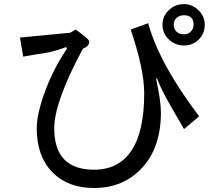

<svg xmlns="http://www.w3.org/2000/svg" viewBox="-20 -856 1040 942"><path d="M777.3 -734.4Q777.3 -777.3 808.6 -806.6Q839.8 -835.9 882.8 -835.9Q921.9 -835.9 953.1 -806.6Q984.4 -777.3 984.4 -734.4Q984.4 -691.4 955.1 -662.1Q925.8 -632.8 882.8 -632.8Q839.8 -632.8 808.6 -662.1Q777.3 -691.4 777.3 -734.4ZM832 -734.4Q832 -714.8 845.7 -701.2Q859.4 -687.5 882.8 -687.5Q902.3 -687.5 916 -701.2Q929.7 -714.8 929.7 -734.4Q929.7 -757.8 918 -769.5Q906.2 -781.2 882.8 -781.2Q859.4 -781.2 845.7 -767.6Q832 -753.9 832 -734.4ZM957 -285.2 882.8 -222.7 824.2 -324.2Q769.5 -418 750 -472.7L746.1 -468.8Q769.5 -359.4 769.5 -304.7Q769.5 -132.8 677.7 -33.2Q585.9 66.4 441.4 66.4Q312.5 66.4 236.3 -11.7Q160.2 -89.8 160.2 -226.6Q160.2 -296.9 201.2 -408.2Q242.2 -519.5 308.6 -617.2L304.7 -625Q234.4 -597.7 160.2 -589.8L93.8 -578.1L78.1 -671.9L324.2 -695.3L351.6 -710.9Q418 -664.1 418 -652.3Q418 -628.9 386.7 -617.2Q246.1 -355.5 246.1 -226.6Q246.1 -125 294.9 -74.2Q343.8 -23.4 441.4 -23.4Q562.5 -23.4 625 -117.2Q687.5 -210.9 687.5 -398.4Q687.5 -515.6 621.1 -710.9L707 -742.2Q761.7 -543 957 -285.2Z"/></svg>

Font: Droid Sans Fallback
Style: Regular
Weight: 400
Designer: Steve Matteson
Foundry: Ascender Corporation
Version: 3.00 (Khmer version)